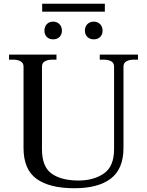

<svg xmlns="http://www.w3.org/2000/svg" viewBox="-20 -990 782 1020"><path d="M204 -970H537V-928H204ZM216 -827Q216 -848 228.5 -861.5Q241 -875 262 -875Q283 -875 296 -861.5Q309 -848 309 -827Q309 -807 296.5 -794Q284 -781 262 -781Q241 -781 228.5 -794Q216 -807 216 -827ZM431 -827Q431 -848 444 -861.5Q457 -875 478 -875Q499 -875 512 -861.5Q525 -848 525 -827Q525 -807 512.5 -794Q500 -781 478 -781Q457 -781 444 -794Q431 -807 431 -827ZM105 -204V-637Q105 -655 90 -664Q75 -673 51 -673H28V-700H280V-673H257Q233 -673 218 -664Q203 -655 203 -637V-197Q203 -104 254.5 -67.5Q306 -31 397 -31Q478 -31 532 -68.5Q586 -106 586 -197V-637Q586 -655 571.5 -664Q557 -673 532 -673H510V-700H713V-673H690Q666 -673 651 -664Q636 -655 636 -637V-204Q636 -93 569 -41.5Q502 10 375 10Q243 10 174 -40Q105 -90 105 -204Z"/></svg>

Font: TavirajRegular
Style: Regular
Weight: 400
Designer: Katatrad Team
Foundry: CadsonDemak
Version: Version 1.001